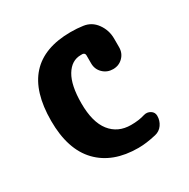

<svg xmlns="http://www.w3.org/2000/svg" viewBox="-129 -646 758 772"><g transform="rotate(-30 250.0 -260.0)"><path d="M352.5 -526.4Q389.6 -521.5 412.1 -490.2Q434.6 -459 434.6 -419.9V-379.9Q434.6 -352.5 416 -334Q397.5 -315.4 370.1 -315.4Q342.8 -315.4 323.7 -334Q304.7 -352.5 304.7 -379.9V-417Q304.7 -427.7 293.9 -429.7H285.2Q242.2 -429.7 216.3 -386.7Q190.4 -343.8 190.4 -259.8Q190.4 -172.9 225.1 -128.9Q259.8 -85 320.3 -85Q357.4 -85 384.8 -93.8Q401.4 -98.6 415.5 -89.8Q429.7 -81.1 429.7 -64.5Q429.7 -42 417 -23.9Q404.3 -5.9 382.8 -1Q336.9 9.8 299.8 9.8Q181.6 9.8 115.7 -58.6Q49.8 -127 49.8 -259.8Q49.8 -529.3 294.9 -530.3Q327.1 -530.3 352.5 -526.4Z"/></g></svg>

Font: Rounded-X Mgen+ 1mn bold
Style: Bold
Weight: 700
Designer: [Source Han Sans]
Ryoko NISHIZUKA  (kana & ideographs); Paul D. Hunt (Latin, Greek & Cyrillic); Wenlong ZHANG  (bopomofo
Version: Version 1.059.20150602